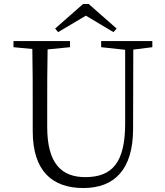

<svg xmlns="http://www.w3.org/2000/svg" viewBox="-20 -933 830 968"><path d="M413 -854 552 -771 568 -789 427 -913H399L258 -789L273 -771ZM748 -726H490V-695L611 -682V-311C611 -115 547 -40 410 -40C293 -40 218 -105 218 -293V-389C218 -489 218 -588 220 -684L333 -695V-726H48V-695L143 -686C145 -588 145 -488 145 -389V-272C145 -69 245 15 400 15C556 15 651 -77 651 -284L652 -683L748 -695Z"/></svg>

Font: Noto Serif CJK JP Light
Style: Regular
Weight: 300
Designer: Ryoko NISHIZUKA 西塚涼子 (kana & ideographs); Frank Grießhammer (Latin, Greek & Cyrillic); Wenlong ZHANG 张文龙 (bopomofo); San
Foundry: Adobe Systems Incorporated
Version: Version 1.001;PS 1.001;hotconv 16.6.54;makeotf.lib2.5.65590